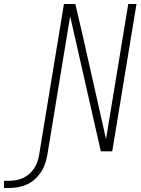

<svg xmlns="http://www.w3.org/2000/svg" viewBox="-185 -755 705 958"><path d="M-165 183V147H-139Q-122 147 -104.5 144Q-87 141 -70.5 133.5Q-54 126 -39.5 113.5Q-25 101 -15 85.5Q-5 70 1 53.5Q7 37 10 19L134 -735H191L228 -576L344 -61L455 -735H496L375 0H318L165 -674L51 19Q47 41 39.5 63Q32 85 19 104.5Q6 124 -12 140Q-30 156 -51 165.5Q-72 175 -94.5 179Q-117 183 -139 183Z"/></svg>

Font: Iosevka Curly Extralight
Style: Italic
Weight: 200
Italic angle: -9°
Monospace: yes
Designer: Belleve Invis
Foundry: Belleve Invis
Version: Version 22.1.2; ttfautohint (v1.8.4)